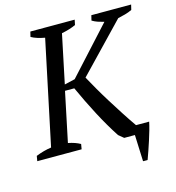

<svg xmlns="http://www.w3.org/2000/svg" viewBox="-142 -804 968 1058"><g transform="rotate(-15 341.5 -274.5)"><path d="M476 0 447 -24Q402 -93 360 -173Q318 -253 281 -335H228L169 -53Q210 -45 238 -29L233 0H-20L-15 -29Q30 -47 73 -53L198 -646Q176 -650 156.5 -656Q137 -662 121 -671L128 -700H381L375 -671Q341 -655 294 -646L236 -369L296 -383L536 -646Q516 -651 500 -656.5Q484 -662 469 -671L476 -700H703L696 -671Q678 -662 656 -656Q634 -650 615 -646L356 -376Q374 -343 397 -303Q420 -263 446.5 -220.5Q473 -178 501 -134.5Q529 -91 557 -51H632Q628 -31 620.5 -4.5Q613 22 604 49.5Q595 77 586 103.5Q577 130 569 151H543L537 0Z"/></g></svg>

Font: PTSerifItalic
Style: Italic
Weight: 400
Italic angle: -12°
Designer: A.Korolkova, O.Umpeleva, V.Yefimov
Foundry: ParaType Ltd
Version: Version 1.000W OFL